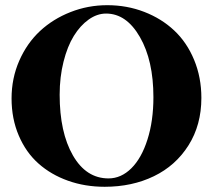

<svg xmlns="http://www.w3.org/2000/svg" viewBox="-20 -696 809 729"><path d="M377.4 13.2Q302.7 13.2 238.3 -9.8Q173.8 -32.7 126.2 -75Q78.6 -117.2 51.3 -181.2Q23.9 -245.1 23.9 -322.3Q23.9 -398.9 53.2 -465.6Q82.5 -532.2 131.8 -578.1Q181.2 -624 247.6 -650.1Q314 -676.3 387.2 -676.3Q461.9 -676.3 527.6 -650.9Q593.3 -625.5 641.4 -580.3Q689.5 -535.2 717 -468.8Q744.6 -402.3 744.6 -324.2Q744.6 -221.7 695.8 -144.3Q647 -66.9 564.2 -26.9Q481.4 13.2 377.4 13.2ZM392.1 -18.6Q439.9 -18.6 478.8 -57.1Q517.6 -95.7 540 -166.5Q562.5 -237.3 562.5 -327.1Q562.5 -466.3 511.2 -555.4Q460 -644.5 382.8 -644.5Q348.6 -644.5 316.7 -621.8Q284.7 -599.1 260.3 -559.6Q235.8 -520 221.2 -461.7Q206.5 -403.3 206.5 -336.4Q206.5 -193.4 256.8 -106Q307.1 -18.6 392.1 -18.6Z"/></svg>

Font: Elstob 14pt
Style: Bold
Weight: 700
Designer: Peter S. Baker
Version: Version 1.015